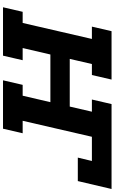

<svg xmlns="http://www.w3.org/2000/svg" viewBox="244 -1024 780 1309"><g transform="rotate(90 634.5 -370.0)"><path d="M1269 -740 1215 -510H1055L1078 -606H913L804 -134H889L858 0H528L559 -134H633L677 -323H352L308 -134H391L360 0H30L61 -134H137L246 -606H162L193 -740H523L492 -606H417L382 -455H707L742 -606H659L690 -740Z"/></g></svg>

Font: Arvo
Style: Bold Italic
Weight: 700
Italic angle: -13°
Designer: Anton Koovit (Cyrillic Expansion: Cyreal)
Foundry: Anton Koovit, Yassin Baggar
Version: Version 3.000